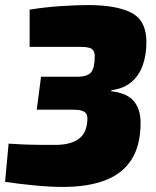

<svg xmlns="http://www.w3.org/2000/svg" viewBox="-26 -724 617 758"><path d="M321 -704Q434 -704 493 -673.5Q552 -643 552 -558Q552 -506 537 -465Q522 -424 491.5 -399Q461 -374 414 -368L413 -364Q477 -356 503 -324Q529 -292 529 -240Q529 -149 492.5 -93Q456 -37 387.5 -11.5Q319 14 223 14Q171 14 110 8Q49 2 -6 -6L8 -157Q54 -154 84.5 -153Q115 -152 140 -152Q165 -152 193 -152Q254 -152 286.5 -177Q319 -202 319 -257Q319 -270 313 -277Q307 -284 295 -287.5Q283 -291 264 -291H119L136 -421H277Q320 -421 334 -439Q348 -457 348 -502Q348 -521 337.5 -530Q327 -539 290 -539Q234 -539 181.5 -539Q129 -539 91 -539V-686Q154 -696 215 -700Q276 -704 321 -704Z"/></svg>

Font: Exo 2 Black
Style: Italic
Weight: 900
Italic angle: -8°
Designer: Natanael Gama
Foundry: Natanael Gama
Version: Version 2.010